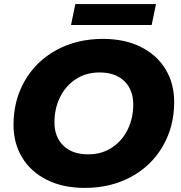

<svg xmlns="http://www.w3.org/2000/svg" viewBox="-20 -904 886 938"><path d="M46 -294Q46 -414 101.5 -510Q157 -606 256.5 -660Q356 -714 483 -714Q589 -714 667.5 -675Q746 -636 788.5 -566Q831 -496 831 -406Q831 -286 775.5 -190Q720 -94 620.5 -40Q521 14 394 14Q288 14 209.5 -25Q131 -64 88.5 -134Q46 -204 46 -294ZM631 -394Q631 -465 587.5 -507.5Q544 -550 466 -550Q400 -550 350 -517Q300 -484 273 -428.5Q246 -373 246 -306Q246 -235 289.5 -192.5Q333 -150 411 -150Q477 -150 527 -183Q577 -216 604 -271.5Q631 -327 631 -394ZM348 -884H742L721 -782H327Z"/></svg>

Font: Idrija
Style: Italic
Weight: 800
Italic angle: -11.3°
Designer: Julieta Ulanovsky
Foundry: Julieta Ulanovsky
Version: Version 7.200